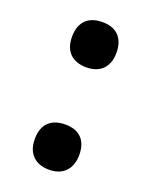

<svg xmlns="http://www.w3.org/2000/svg" viewBox="-114 -621 549 698"><g transform="rotate(20 161.0 -272.5)"><path d="M162 -383C212 -383 247 -412 247 -470C247 -529 214 -558 162 -558C108 -558 75 -529 75 -470C75 -412 109 -383 162 -383ZM162 13C212 13 247 -17 247 -75C247 -134 214 -162 162 -162C108 -162 75 -133 75 -75C75 -17 109 13 162 13Z"/></g></svg>

Font: Noto Sans Devanagari UI Condensed ExtraBold
Style: Regular
Weight: 800
Width: 3
Designer: Jelle Bosma - Monotype Design Team
Foundry: Monotype Imaging Inc.
Version: Version 2.004